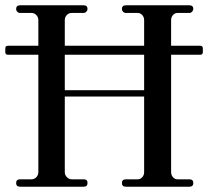

<svg xmlns="http://www.w3.org/2000/svg" viewBox="-25 -706 787 726"><path d="M732 -533Q742 -533 742 -523V-509Q742 -499 732 -499H622V-55Q622 -44 629 -36Q636 -28 646 -28H691Q706 -28 706 -14Q706 0 691 0H451Q436 0 436 -14Q436 -28 451 -28H496Q506 -28 513 -36Q520 -44 520 -55V-341H220V-55Q220 -44 228 -36Q236 -28 246 -28H291Q306 -28 306 -14Q306 0 291 0H51Q36 0 36 -14Q36 -28 51 -28H94Q105 -28 112.5 -36Q120 -44 120 -55V-499H5Q-5 -499 -5 -509V-523Q-5 -533 5 -533H120V-630Q120 -641 112.5 -649Q105 -657 94 -657H51Q45 -657 40.5 -661.5Q36 -666 36 -672Q36 -686 51 -686H291Q306 -686 306 -672Q306 -667 301.5 -662Q297 -657 291 -657H246Q235 -657 227.5 -649Q220 -641 220 -630V-533H520V-630Q520 -641 513 -649Q506 -657 496 -657H451Q445 -657 440.5 -661.5Q436 -666 436 -672Q436 -686 451 -686H691Q706 -686 706 -672Q706 -667 701.5 -662Q697 -657 691 -657H646Q636 -657 629 -649Q622 -641 622 -630V-533ZM520 -365V-499H220V-365Z"/></svg>

Font: HK Venetian
Style: Regular
Weight: 400
Designer: Alfredo Marco Pradil
Foundry: Alfredo Marco Pradil
Version: Version 1.000;PS 001.000;hotconv 1.0.88;makeotf.lib2.5.64775